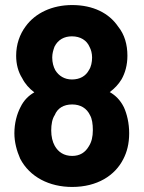

<svg xmlns="http://www.w3.org/2000/svg" viewBox="-20 -733 569 761"><path d="M266 8C365 8 436 -37 469 -103C483 -130 492 -163 492 -205C492 -245 483 -282 471 -308C457 -336 438 -355 415 -368C434 -382 450 -399 462 -419C476 -444 485 -475 485 -512C485 -556 474 -596 448 -628C412 -681 349 -713 266 -713C186 -713 120 -681 82 -629C58 -597 44 -557 44 -512C44 -479 52 -448 68 -423C79 -401 96 -382 116 -367C93 -354 74 -335 61 -308C47 -281 37 -245 37 -205C37 -170 46 -136 60 -104C98 -31 176 8 266 8ZM183 -216C183 -240 187 -262 197 -277C208 -304 232 -319 266 -319C299 -319 324 -304 337 -276C345 -262 348 -241 348 -217C348 -191 343 -170 332 -153C318 -129 297 -115 266 -115C234 -115 211 -130 197 -155C188 -171 183 -192 183 -216ZM187 -505C187 -521 191 -534 196 -548C210 -576 235 -589 265 -589C299 -589 324 -573 335 -547C341 -536 345 -521 345 -505C345 -487 341 -468 333 -456C320 -431 296 -418 265 -418C236 -418 213 -432 199 -455C192 -468 187 -485 187 -505Z"/></svg>

Font: Vanilla Cream Black
Style: Regular
Weight: 900
Designer: Jeremy Tribby, Jinavaṁso
Foundry: Tribby Type
Version: Version 1.422;Glyphs 3.1.2 (3151)